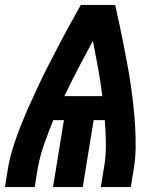

<svg xmlns="http://www.w3.org/2000/svg" viewBox="-30 -755 650 775"><path d="M-10 0 2 -74Q9 -117 22.5 -159.5Q36 -202 52.5 -244Q69 -286 87.5 -327.5Q106 -369 125.5 -410.5Q145 -452 166 -492.5Q187 -533 208 -573.5Q229 -614 251.5 -654.5Q274 -695 296 -735H435Q444 -695 452.5 -654.5Q461 -614 469 -573.5Q477 -533 484.5 -492.5Q492 -452 498 -410.5Q504 -369 508.5 -327.5Q513 -286 515.5 -244Q518 -202 517.5 -159Q517 -116 510 -74L498 0H377L389 -74Q398 -123 397.5 -172Q397 -221 393 -270H348L304 0H184L228 -270H185Q165 -221 148 -172.5Q131 -124 122 -74L110 0ZM230 -367H383Q376 -424 366 -479.5Q356 -535 345 -590Q315 -535 286 -479.5Q257 -424 230 -367Z"/></svg>

Font: Iosevka Curly HvExObl
Style: Regular
Weight: 900
Width: 7
Italic angle: -9°
Monospace: yes
Designer: Belleve Invis
Foundry: Belleve Invis
Version: Version 11.1.0; ttfautohint (v1.8.3)